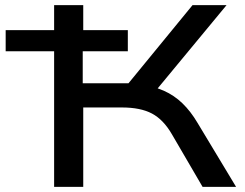

<svg xmlns="http://www.w3.org/2000/svg" viewBox="-20 -725 949 745"><path d="M190 0V-526H2V-608H190V-705H303V-608H476V-526H301V-402H492L450 -367L727 -705H859L562 -346L520 -397Q575 -391 615.5 -373Q656 -355 688 -324Q720 -293 746 -249L896 0H766L647 -204Q614 -261 569.5 -284.5Q525 -308 453 -308H303V0Z"/></svg>

Font: Nunito Sans 7pt Expanded Medium
Style: Regular
Weight: 500
Width: 7
Designer: Vernon Adams
Foundry: Vernon Adams
Version: Version 3.101;gftools[0.9.27]